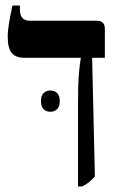

<svg xmlns="http://www.w3.org/2000/svg" viewBox="-20 -667 421 694"><path d="M262 7V-290Q262 -360 265 -397.5Q268 -435 272 -456V-458H70Q36 -458 22 -476Q8 -494 8 -533Q8 -557 12.5 -583.5Q17 -610 25 -647H52V-632Q52 -592 88 -592H330Q359 -592 359 -563V-458H313L323 -29Q311 -16 301 -8Q291 0 277 7ZM128 -302Q128 -321 137.5 -330.5Q147 -340 162 -340Q177 -340 186.5 -330.5Q196 -321 196 -302Q196 -282 186.5 -272.5Q177 -263 162 -263Q147 -263 137.5 -272.5Q128 -282 128 -302Z"/></svg>

Font: Noto Serif Hebrew ExtraCondensed
Style: Bold
Weight: 700
Width: 2
Designer: Monotype Design Team
Foundry: Monotype Imaging Inc.
Version: Version 2.004; ttfautohint (v1.8.4.7-5d5b)